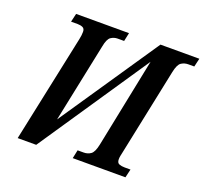

<svg xmlns="http://www.w3.org/2000/svg" viewBox="-123 -859 1067 1003"><g transform="rotate(20 410.5 -357.0)"><path d="M71 0H174L587 -612L486 -115Q477 -71 460 -59Q443 -47 421 -47H387L377 0H670L681 -47H648Q631 -47 618 -52Q605 -57 605 -77Q605 -87 607 -96.5Q609 -106 612 -120L712 -600Q721 -644 738 -655.5Q755 -667 777 -667H810L821 -714H605L231 -162L322 -600Q330 -644 347 -655.5Q364 -667 384 -667H420L430 -714H136L125 -667H162Q178 -667 190 -661.5Q202 -656 202 -638Q202 -619 197 -596Z"/></g></svg>

Font: Noto Serif SemiCondensed Semi
Style: Italic
Weight: 600
Width: 4
Italic angle: -12°
Designer: Monotype Design Team
Foundry: Monotype Imaging Inc.
Version: Version 1.901